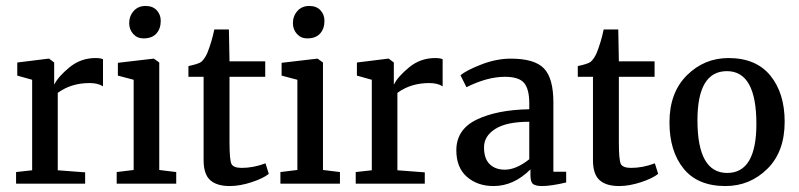

<svg xmlns="http://www.w3.org/2000/svg" viewBox="-20 -617 2685 645"><path d="M34 0V-39L88 -45V-349L38 -363V-407L143 -420H145L162 -407V-334H163Q175 -359 213 -390.5Q251 -422 301 -422Q318 -422 326 -418V-327Q309 -338 281 -338Q219 -338 174 -305V-45L266 -38V0Z M372 0V-39L429 -46V-349L376 -363V-406L496 -420H497L515 -407V-46L572 -39V0ZM462 -488Q441 -488 427.5 -503Q414 -518 414 -539Q414 -563 429 -580Q444 -597 469 -597Q493 -597 506.5 -582.5Q520 -568 520 -547Q520 -521 505.5 -504.5Q491 -488 462 -488Z M664 -79V-359H613V-395Q646 -402 656 -409Q668 -420 676 -438Q691 -475 700 -518H749L751 -411H871V-359H751V-139Q751 -80 757.5 -66.5Q764 -53 792 -53Q831 -53 871 -68H872L883 -33Q865 -18 825.5 -5Q786 8 752 8Q708 8 686 -12Q664 -32 664 -79Z M922 0V-39L979 -46V-349L926 -363V-406L1046 -420H1047L1065 -407V-46L1122 -39V0ZM1012 -488Q991 -488 977.5 -503Q964 -518 964 -539Q964 -563 979 -580Q994 -597 1019 -597Q1043 -597 1056.5 -582.5Q1070 -568 1070 -547Q1070 -521 1055.5 -504.5Q1041 -488 1012 -488Z M1175 0V-39L1229 -45V-349L1179 -363V-407L1284 -420H1286L1303 -407V-334H1304Q1316 -359 1354 -390.5Q1392 -422 1442 -422Q1459 -422 1467 -418V-327Q1450 -338 1422 -338Q1360 -338 1315 -305V-45L1407 -38V0Z M1513 -112Q1513 -182 1581 -215Q1649 -248 1758 -250V-270Q1758 -318 1740.5 -338.5Q1723 -359 1676 -359Q1617 -359 1547 -324L1527 -364Q1545 -380 1596 -400Q1647 -420 1696 -420Q1776 -420 1807.5 -387Q1839 -354 1839 -273V-40H1882V-4Q1831 8 1801 8Q1779 8 1770.5 1Q1762 -6 1762 -28V-48Q1706 8 1638 8Q1584 8 1548.5 -23Q1513 -54 1513 -112ZM1676 -47Q1714 -47 1758 -82V-208Q1682 -208 1644 -184Q1606 -160 1606 -122Q1606 -84 1625 -65.5Q1644 -47 1676 -47Z M1972 -79V-359H1921V-395Q1954 -402 1964 -409Q1976 -420 1984 -438Q1999 -475 2008 -518H2057L2059 -411H2179V-359H2059V-139Q2059 -80 2065.5 -66.5Q2072 -53 2100 -53Q2139 -53 2179 -68H2180L2191 -33Q2173 -18 2133.5 -5Q2094 8 2060 8Q2016 8 1994 -12Q1972 -32 1972 -79Z M2423 -36Q2521 -36 2521 -201Q2521 -378 2422 -378Q2323 -378 2323 -213Q2323 -36 2423 -36ZM2229 -206Q2229 -306 2287.5 -364Q2346 -422 2427 -422Q2520 -422 2568 -363Q2616 -304 2616 -208Q2616 -107 2557.5 -49.5Q2499 8 2417 8Q2324 8 2276.5 -50.5Q2229 -109 2229 -206Z"/></svg>

Font: Aikya Medium
Style: Regular
Weight: 500
Designer: Neelakash Kshetrimayum (Latin subset based on Merriweather by Eben Sorkin)
Foundry: Brand New Type
Version: Version 1.00 b005